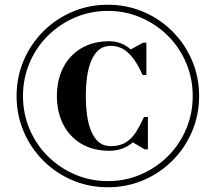

<svg xmlns="http://www.w3.org/2000/svg" viewBox="-20 -780 909 810"><path d="M447.5 -163.5Q486 -163.5 511.5 -179.8Q537 -196 554.5 -224Q572 -252 587.5 -286.5H604V-150H590L540.5 -179.5Q521.5 -163 496.8 -153.5Q472 -144 441.5 -144Q372 -144 322.2 -174Q272.5 -204 246.2 -256.2Q220 -308.5 220 -375Q220 -442 246.2 -494Q272.5 -546 322.2 -576Q372 -606 441.5 -606Q468 -606 490.5 -597Q513 -588 531.5 -571.5L584 -600H597.5V-463.5H581.5Q565 -501 545.8 -528.5Q526.5 -556 502.5 -571.2Q478.5 -586.5 447.5 -586.5Q416.5 -586.5 396.2 -569Q376 -551.5 364 -521.5Q352 -491.5 347 -453.8Q342 -416 342 -375Q342 -334 347 -296.2Q352 -258.5 364 -228.5Q376 -198.5 396.2 -181Q416.5 -163.5 447.5 -163.5ZM435 -760Q515 -760 584.8 -730.2Q654.5 -700.5 707.5 -647.5Q760.5 -594.5 790.2 -524.8Q820 -455 820 -375Q820 -295 790.2 -225.2Q760.5 -155.5 707.5 -102.5Q654.5 -49.5 584.8 -19.8Q515 10 435 10Q355 10 285.2 -19.8Q215.5 -49.5 162.5 -102.5Q109.5 -155.5 79.8 -225.2Q50 -295 50 -375Q50 -455 79.8 -524.8Q109.5 -594.5 162.5 -647.5Q215.5 -700.5 285.2 -730.2Q355 -760 435 -760ZM435 -16Q509 -16 574 -44Q639 -72 688.5 -121.2Q738 -170.5 765.5 -235.8Q793 -301 793 -375Q793 -449 765.5 -514.2Q738 -579.5 688.5 -628.8Q639 -678 574 -706Q509 -734 435 -734Q361 -734 296 -706Q231 -678 181.5 -628.8Q132 -579.5 104.5 -514.2Q77 -449 77 -375Q77 -301 104.5 -235.8Q132 -170.5 181.5 -121.2Q231 -72 296 -44Q361 -16 435 -16Z"/></svg>

Font: Bodoni Moda 9pt ExtraBold
Style: Regular
Weight: 800
Designer: Owen Earl
Foundry: indestructible type
Version: Version 2.005